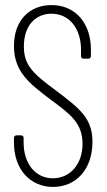

<svg xmlns="http://www.w3.org/2000/svg" viewBox="-20 -728 420 756"><path d="M189 8C279 8 344 -61 344 -169C344 -261 297 -299 197 -374C112 -437 74 -470 74 -545C74 -629 121 -674 183 -674C252 -674 299 -617 299 -532V-507C299 -501 303 -497 309 -497H328C334 -497 338 -501 338 -507V-532C338 -638 276 -708 183 -708C98 -708 35 -650 35 -547C35 -446 95 -400 175 -339C252 -282 305 -246 305 -162C305 -80 255 -26 188 -26C121 -26 73 -82 73 -167V-185C73 -191 69 -195 63 -195H45C39 -195 35 -191 35 -185V-166C35 -61 99 8 189 8Z"/></svg>

Font: Barlow Condensed ExtraLight
Style: Regular
Weight: 275
Width: 3
Designer: Jeremy Tribby
Foundry: Tribby Type
Version: Version 1.422;hotconv 1.0.109;makeotfexe 2.5.65596